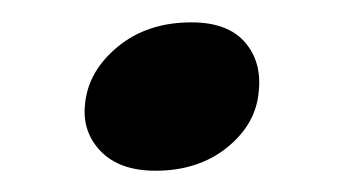

<svg xmlns="http://www.w3.org/2000/svg" viewBox="-20 -332 314 176"><path d="M122.5 -175.5Q89.5 -175.5 72.2 -193.5Q55 -211.5 58 -237Q61 -267 88 -289.2Q115 -311.5 155.5 -311.5Q189 -311.5 204.8 -293Q220.5 -274.5 217 -246.5Q214 -217.5 187.8 -196.5Q161.5 -175.5 122.5 -175.5Z"/></svg>

Font: Fraunces 9pt SuperSoft
Style: Italic
Weight: 400
Italic angle: -16°
Version: Version 1.000;[b76b70a41]